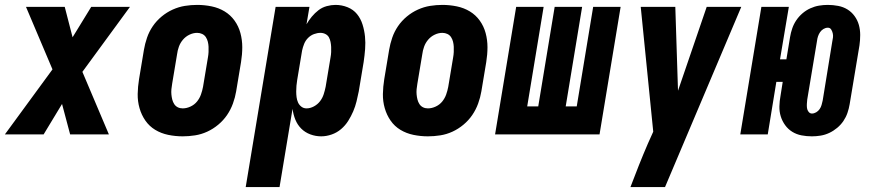

<svg xmlns="http://www.w3.org/2000/svg" viewBox="-38 -548 3558 783"><path d="M-18 0 176 -265 68 -520H226L258 -396L334 -520H492L298 -255L406 0H248L215 -124L140 0Z M707 8Q677 8 648 2Q619 -4 595 -18.5Q571 -33 555 -56Q539 -79 531 -107Q523 -135 523.5 -164.5Q524 -194 529 -225L549 -345Q553 -369 561.5 -394Q570 -419 585 -441Q600 -463 621 -480.5Q642 -498 666.5 -509Q691 -520 716 -524Q741 -528 766 -528Q796 -528 825 -522Q854 -516 878 -501.5Q902 -487 918.5 -464Q935 -441 942.5 -413Q950 -385 950 -355.5Q950 -326 945 -295L925 -175Q921 -151 912 -126Q903 -101 888 -79Q873 -57 852 -39.5Q831 -22 807 -11Q783 0 757.5 4Q732 8 707 8ZM707 -106Q723 -106 739 -113.5Q755 -121 765.5 -134Q776 -147 781.5 -162.5Q787 -178 790 -194L810 -314Q812 -325 812.5 -336Q813 -347 812.5 -357.5Q812 -368 809.5 -378Q807 -388 801.5 -396.5Q796 -405 786.5 -409.5Q777 -414 766 -414Q750 -414 734.5 -406.5Q719 -399 708 -386Q697 -373 691.5 -357.5Q686 -342 684 -326L664 -206Q662 -195 661 -184Q660 -173 661 -162.5Q662 -152 664.5 -142Q667 -132 672.5 -123.5Q678 -115 687 -110.5Q696 -106 707 -106Z M964 215 1086 -520H1224L1212 -449Q1221 -465 1233.5 -480Q1246 -495 1261 -506.5Q1276 -518 1294.5 -523Q1313 -528 1330 -528Q1356 -528 1379.5 -518.5Q1403 -509 1418 -490.5Q1433 -472 1440.5 -448Q1448 -424 1450.5 -399Q1453 -374 1451 -348Q1449 -322 1445 -295L1425 -175Q1421 -155 1416 -134.5Q1411 -114 1402.5 -94Q1394 -74 1382 -55Q1370 -36 1353 -21.5Q1336 -7 1314.5 0.5Q1293 8 1272 8Q1249 8 1227.5 0Q1206 -8 1190.5 -23.5Q1175 -39 1166.5 -60Q1158 -81 1155 -104L1102 215ZM1212 -106Q1227 -106 1242 -114Q1257 -122 1267 -135Q1277 -148 1282 -163.5Q1287 -179 1290 -194L1310 -314Q1312 -325 1312.5 -335.5Q1313 -346 1312.5 -356.5Q1312 -367 1310 -377Q1308 -387 1303.5 -395.5Q1299 -404 1289.5 -409Q1280 -414 1269 -414Q1256 -414 1242.5 -409Q1229 -404 1218.5 -393.5Q1208 -383 1202.5 -369.5Q1197 -356 1194 -342L1174 -222Q1172 -210 1171 -198.5Q1170 -187 1170 -175Q1170 -163 1171.5 -151.5Q1173 -140 1177.5 -130Q1182 -120 1191 -113Q1200 -106 1212 -106Z M1707 8Q1677 8 1648 2Q1619 -4 1595 -18.5Q1571 -33 1555 -56Q1539 -79 1531 -107Q1523 -135 1523.5 -164.5Q1524 -194 1529 -225L1549 -345Q1553 -369 1561.5 -394Q1570 -419 1585 -441Q1600 -463 1621 -480.5Q1642 -498 1666.5 -509Q1691 -520 1716 -524Q1741 -528 1766 -528Q1796 -528 1825 -522Q1854 -516 1878 -501.5Q1902 -487 1918.5 -464Q1935 -441 1942.5 -413Q1950 -385 1950 -355.5Q1950 -326 1945 -295L1925 -175Q1921 -151 1912 -126Q1903 -101 1888 -79Q1873 -57 1852 -39.5Q1831 -22 1807 -11Q1783 0 1757.5 4Q1732 8 1707 8ZM1707 -106Q1723 -106 1739 -113.5Q1755 -121 1765.5 -134Q1776 -147 1781.5 -162.5Q1787 -178 1790 -194L1810 -314Q1812 -325 1812.5 -336Q1813 -347 1812.5 -357.5Q1812 -368 1809.5 -378Q1807 -388 1801.5 -396.5Q1796 -405 1786.5 -409.5Q1777 -414 1766 -414Q1750 -414 1734.5 -406.5Q1719 -399 1708 -386Q1697 -373 1691.5 -357.5Q1686 -342 1684 -326L1664 -206Q1662 -195 1661 -184Q1660 -173 1661 -162.5Q1662 -152 1664.5 -142Q1667 -132 1672.5 -123.5Q1678 -115 1687 -110.5Q1696 -106 1707 -106Z M1981 0 2067 -520H2179L2112 -114H2157L2224 -520H2336L2269 -114H2314L2381 -520H2493L2407 0Z M2533 215Q2550 170 2567.5 126Q2585 82 2604 38L2626 -11L2575 -520H2716L2727 -178L2844 -520H2985L2674 215Z M3273 8Q3251 8 3230.5 4Q3210 0 3193 -10.5Q3176 -21 3164 -37.5Q3152 -54 3146 -73.5Q3140 -93 3140.5 -114.5Q3141 -136 3145 -157L3154 -214H3128L3093 0H2981L3067 -520H3179L3143 -306H3169L3184 -397Q3187 -415 3193 -432.5Q3199 -450 3209.5 -465.5Q3220 -481 3234.5 -493.5Q3249 -506 3266.5 -514Q3284 -522 3302 -525Q3320 -528 3338 -528Q3359 -528 3380 -524Q3401 -520 3418 -509.5Q3435 -499 3447 -482.5Q3459 -466 3464.5 -446.5Q3470 -427 3470 -405.5Q3470 -384 3467 -363L3427 -123Q3424 -105 3418 -87.5Q3412 -70 3401.5 -54.5Q3391 -39 3376 -26.5Q3361 -14 3344 -6Q3327 2 3309 5Q3291 8 3273 8ZM3273 -85Q3282 -85 3290.5 -90Q3299 -95 3304.5 -103Q3310 -111 3312.5 -120Q3315 -129 3317 -138L3356 -378Q3358 -387 3359 -395.5Q3360 -404 3358 -412.5Q3356 -421 3351.5 -428Q3347 -435 3338 -435Q3329 -435 3320.5 -430Q3312 -425 3306.5 -417Q3301 -409 3298 -400Q3295 -391 3294 -382L3254 -142Q3253 -133 3252.5 -124.5Q3252 -116 3253 -107.5Q3254 -99 3259.5 -92Q3265 -85 3273 -85Z"/></svg>

Font: Iosevka Heavy Oblique
Style: Regular
Weight: 900
Italic angle: -9°
Monospace: yes
Designer: Belleve Invis
Foundry: Belleve Invis
Version: Version 32.5.0; ttfautohint (v1.8.4)